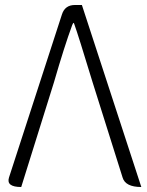

<svg xmlns="http://www.w3.org/2000/svg" viewBox="-20 -749 590 769"><path d="M65 0Q4 0 16 -38L228 -691Q240 -729 280 -729H308L546 0Q482 0 471 -38L351 -419Q293 -610 277 -654Q275 -663 269 -648Q238 -564 196 -419L65 0Z"/></svg>

Font: Swei Half Moon CJK SC
Style: Light
Weight: 300
Version: Version 2.071